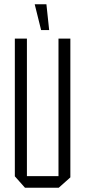

<svg xmlns="http://www.w3.org/2000/svg" viewBox="-20 -886 401 906"><path d="M256 0V-704H312V-49L257 0ZM98 0 50 -54V-55H256V0ZM50 -55V-704H107V-55ZM174 -744 144 -865V-866H199L212 -744Z"/></svg>

Font: Foldit Light
Style: Regular
Weight: 300
Version: Version 1.003